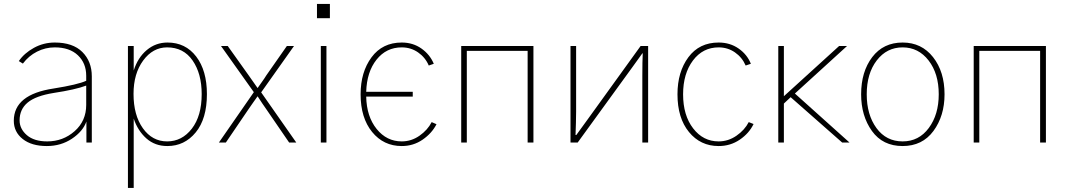

<svg xmlns="http://www.w3.org/2000/svg" viewBox="-20 -721 5403 971"><path d="M79.1 -112.3Q79.1 -69.3 115.7 -37.6Q152.3 -5.9 218.8 -5.9Q298.8 -5.9 357.4 -57.6Q416 -109.4 416 -190.4V-288.1Q361.3 -267.6 252 -251Q160.2 -236.3 119.6 -202.1Q79.1 -168 79.1 -112.3ZM49.8 -110.4Q49.8 -243.2 251 -273.4Q374 -293 416 -312.5V-337.9Q416 -401.4 374 -441.4Q332 -481.4 256.8 -481.4Q210 -481.4 167.5 -460Q125 -438.5 95.7 -399.4L75.2 -412.1Q102.5 -452.1 151.4 -479Q200.2 -505.9 256.8 -505.9Q348.6 -505.9 396.5 -458Q444.3 -410.2 444.3 -335V0H417V-106.4Q399.4 -56.6 343.8 -19.5Q288.1 17.6 216.8 17.6Q139.6 17.6 94.7 -18.1Q49.8 -53.7 49.8 -110.4Z M655.3 -246.1Q655.3 -138.7 702.6 -72.3Q750 -5.9 825.2 -5.9Q900.4 -5.9 950.2 -70.3Q1000 -134.8 1000 -245.1Q1000 -348.6 954.1 -415Q908.2 -481.4 825.2 -481.4Q752.9 -481.4 704.1 -415Q655.3 -348.6 655.3 -246.1ZM627 229.5V-488.3H656.2V-364.3Q676.8 -429.7 722.2 -467.8Q767.6 -505.9 827.1 -505.9Q918 -505.9 972.2 -435.1Q1026.4 -364.3 1026.4 -245.1Q1026.4 -120.1 969.7 -51.3Q913.1 17.6 826.2 17.6Q763.7 17.6 720.2 -21Q676.8 -59.6 656.2 -121.1V229.5Z M1086.9 0 1263.7 -254.9 1097.7 -488.3H1131.8L1238.3 -338.9Q1261.7 -305.7 1282.2 -276.4H1283.2Q1289.1 -285.2 1304.2 -306.2Q1319.3 -327.1 1326.2 -338.9L1430.7 -488.3H1466.8L1300.8 -253.9L1478.5 0H1442.4L1325.2 -170.9Q1323.2 -173.8 1306.6 -197.8Q1290 -221.7 1283.2 -233.4H1282.2Q1275.4 -223.6 1260.7 -203.1Q1246.1 -182.6 1238.3 -170.9L1122.1 0Z M1583 -628.9V-701.2H1648.4V-628.9ZM1602.5 0V-488.3H1630.9V0Z M1803.7 -244.1Q1803.7 -356.4 1858.9 -431.2Q1914.1 -505.9 2011.7 -505.9Q2068.4 -505.9 2111.3 -475.6Q2154.3 -445.3 2173.8 -398.4L2148.4 -389.6Q2130.9 -430.7 2094.2 -456.1Q2057.6 -481.4 2011.7 -481.4Q1933.6 -481.4 1884.3 -419.4Q1835 -357.4 1832 -256.8H2067.4V-232.4H1832Q1834 -131.8 1884.8 -68.8Q1935.5 -5.9 2011.7 -5.9Q2060.5 -5.9 2101.6 -34.7Q2142.6 -63.5 2163.1 -103.5L2187.5 -92.8Q2164.1 -46.9 2117.2 -14.6Q2070.3 17.6 2011.7 17.6Q1919.9 17.6 1861.8 -53.7Q1803.7 -125 1803.7 -244.1Z M2312.5 0V-488.3H2677.7V0H2648.4V-463.9H2340.8V0Z M2865.2 0V-488.3H2893.6V-156.2Q2893.6 -134.8 2892.6 -98.6Q2891.6 -62.5 2890.6 -38.1H2894.5L2951.2 -116.2L3219.7 -488.3H3257.8V0H3228.5V-338.9Q3228.5 -410.2 3230.5 -451.2H3228.5L3180.7 -384.8L2901.4 0Z M3406.2 -244.1Q3406.2 -357.4 3461.4 -431.6Q3516.6 -505.9 3614.3 -505.9Q3671.9 -505.9 3715.3 -475.6Q3758.8 -445.3 3777.3 -398.4L3751 -389.6Q3733.4 -430.7 3696.8 -456.1Q3660.2 -481.4 3614.3 -481.4Q3534.2 -481.4 3484.4 -415Q3434.6 -348.6 3434.6 -244.1Q3434.6 -137.7 3485.4 -71.8Q3536.1 -5.9 3614.3 -5.9Q3663.1 -5.9 3704.6 -34.7Q3746.1 -63.5 3766.6 -103.5L3791 -93.8Q3768.6 -46.9 3721.2 -14.6Q3673.8 17.6 3614.3 17.6Q3522.5 17.6 3464.4 -53.2Q3406.2 -124 3406.2 -244.1Z M3916 0V-488.3H3944.3V-234.4L4223.6 -488.3H4263.7L4000 -248L4276.4 0H4239.3L3978.5 -229.5L3944.3 -197.3V0Z M4363.3 -244.1Q4363.3 -140.6 4412.6 -73.2Q4461.9 -5.9 4544.9 -5.9Q4627 -5.9 4677.2 -73.7Q4727.5 -141.6 4727.5 -244.1Q4727.5 -348.6 4676.3 -415Q4625 -481.4 4544.9 -481.4Q4464.8 -481.4 4414.1 -415.5Q4363.3 -349.6 4363.3 -244.1ZM4335 -244.1Q4335 -358.4 4391.1 -432.1Q4447.3 -505.9 4544.9 -505.9Q4640.6 -505.9 4698.7 -432.1Q4756.8 -358.4 4756.8 -244.1Q4756.8 -134.8 4700.7 -58.6Q4644.5 17.6 4544.9 17.6Q4444.3 17.6 4389.6 -58.6Q4335 -134.8 4335 -244.1Z M4904.3 0V-488.3H5269.5V0H5240.2V-463.9H4932.6V0Z"/></svg>

Font: Gothic A1 Thin
Style: Regular
Weight: 250
Designer: HanYang I&C Co.,Ltd.
Foundry: HanYang I&C Co.,Ltd.
Version: Version 2.50